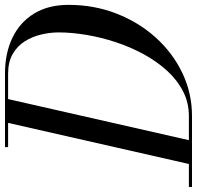

<svg xmlns="http://www.w3.org/2000/svg" viewBox="-65 -760 790 770"><g transform="rotate(-90 330.0 -375.0)"><path d="M-35 0V-12.5H250Q303.5 -12.5 349 -36Q394.5 -59.5 431.8 -100.5Q469 -141.5 497.8 -194.2Q526.5 -247 545.8 -305.5Q565 -364 575 -423Q585 -482 585 -535Q585 -569.5 576.5 -605.2Q568 -641 549 -671Q530 -701 498.2 -719.2Q466.5 -737.5 420 -737.5H125V-750H420Q501.5 -750 563.5 -720.2Q625.5 -690.5 660.5 -633.5Q695.5 -576.5 695.5 -495Q695.5 -392.5 660.5 -302.8Q625.5 -213 564 -145Q502.5 -77 421.8 -38.5Q341 0 250 0ZM54.5 0 225 -750H320.5L150 0Z"/></g></svg>

Font: Bodoni Moda 18pt
Style: Italic
Weight: 400
Italic angle: -13°
Designer: Owen Earl
Foundry: indestructible type
Version: Version 2.005